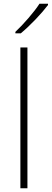

<svg xmlns="http://www.w3.org/2000/svg" viewBox="-20 -1016 279 1036"><path d="M239 -989V-996H193C166 -953 105 -883 63 -844V-836H92C144 -879 206 -945 239 -989ZM128 0V-760H90V0Z"/></svg>

Font: Noto Sans Ethiopic ExtraLight
Style: Regular
Weight: 200
Designer: Monotype Design Team
Foundry: Monotype Imaging Inc.
Version: Version 2.102